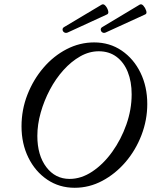

<svg xmlns="http://www.w3.org/2000/svg" viewBox="-20 -877 718 910"><path d="M334 13Q261 13 204 -25.5Q147 -64 114.5 -130Q82 -196 82 -278Q82 -357 110 -428.5Q138 -500 186 -556Q234 -612 296 -644Q358 -676 426 -676Q500 -676 557 -637Q614 -598 646 -532Q678 -466 678 -384Q678 -308 650.5 -236.5Q623 -165 575 -109Q527 -53 465 -20Q403 13 334 13ZM310 -29Q365 -29 417.5 -64Q470 -99 512 -157.5Q554 -216 579 -287Q604 -358 604 -430Q604 -490 585.5 -536Q567 -582 532 -608Q497 -634 448 -634Q403 -634 360.5 -610Q318 -586 281 -545Q244 -504 216.5 -452Q189 -400 173 -343.5Q157 -287 157 -233Q157 -141 199.5 -85Q242 -29 310 -29ZM301 -723Q292 -719 284.5 -723.5Q277 -728 276.5 -736.5Q276 -745 286 -750L462 -855Q471 -860 480 -849.5Q489 -839 492.5 -826Q496 -813 488 -809ZM481 -723Q472 -719 465 -723.5Q458 -728 457.5 -736.5Q457 -745 467 -750L642 -855Q651 -860 660 -849.5Q669 -839 673 -826Q677 -813 669 -809Z"/></svg>

Font: Junicode
Style: Italic
Weight: 400
Italic angle: -11°
Designer: Peter S. Baker
Version: Version 2.100; ttfautohint (v1.8.4)